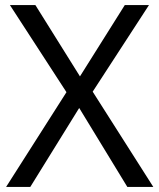

<svg xmlns="http://www.w3.org/2000/svg" viewBox="-20 -734 626 754"><path d="M582 0H480L291 -310L99 0H4L241 -372L19 -714H119L294 -434L470 -714H565L344 -374Z"/></svg>

Font: Noto Sans Glagolitic
Style: Regular
Weight: 400
Designer: Monotype Design Team
Foundry: Monotype Imaging Inc.
Version: Version 2.004; ttfautohint (v1.8.4.7-5d5b)